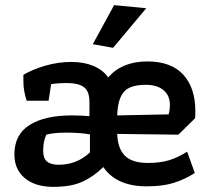

<svg xmlns="http://www.w3.org/2000/svg" viewBox="-20 -719 825 747"><path d="M341 -547 424 -699 549 -687 420 -533ZM36 -118Q36 -196 95.5 -233Q155 -270 259 -270Q295 -270 328 -267V-322Q328 -364 306.5 -380Q285 -396 238 -396Q211 -396 179 -392L169 -327H84Q71 -364 71 -403V-428Q107 -449 156.5 -463.5Q206 -478 258 -478Q307 -478 343.5 -462.5Q380 -447 401 -418Q455 -480 553 -480Q646 -480 693 -428.5Q740 -377 740 -287Q740 -269 739 -259L674 -195L436 -198Q438 -141 466 -113Q494 -85 556 -85Q604 -85 639 -96Q674 -107 708 -129L738 -46Q699 -21 656 -7.5Q613 6 551 6Q433 6 382 -69Q343 -31 299.5 -11.5Q256 8 188 8Q117 8 76.5 -26Q36 -60 36 -118ZM636 -274Q641 -290 641 -311Q641 -347 616.5 -368Q592 -389 547 -389Q485 -389 461.5 -361Q438 -333 436 -270ZM330 -126V-196Q292 -203 239 -203Q188 -203 160 -195Q153 -178 150.5 -164Q148 -150 148 -132Q148 -103 163 -90.5Q178 -78 208 -78Q279 -78 330 -126Z"/></svg>

Font: Athiti SemiBold
Style: Regular
Weight: 600
Designer: CadsonDemak Team
Foundry: CadsonDemak
Version: Version 1.032